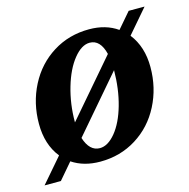

<svg xmlns="http://www.w3.org/2000/svg" viewBox="-108 -582 696 706"><g transform="rotate(-15 239.5 -229.0)"><path d="M198.2 9.8Q135.7 9.8 91.3 -20L39.1 41H-22.9L57.1 -51.8Q15.6 -103.5 15.6 -182.6Q15.6 -261.7 49.8 -328.1Q84 -394.5 145.3 -432.9Q206.5 -471.2 283.2 -471.2Q346.7 -471.2 391.1 -439.9L441.9 -499H502.4L424.8 -408.7Q465.8 -356.4 465.8 -278.8Q465.8 -199.7 431.6 -133.3Q397.5 -66.9 336.2 -28.6Q274.9 9.8 198.2 9.8ZM145 -153.8 327.1 -365.7Q313 -422.9 272.5 -422.9Q241.7 -422.9 211.7 -385.7Q181.6 -348.6 163.3 -286.1Q145 -223.6 145 -155.8ZM209.5 -38.6Q240.2 -38.6 269.5 -74.2Q298.8 -109.9 315.9 -170.2Q333 -230.5 333.5 -302.2L153.3 -92.3Q170.4 -38.6 209.5 -38.6Z"/></g></svg>

Font: Tinos
Style: Bold Italic
Weight: 700
Italic angle: -16.333°
Designer: Steve Matteson
Foundry: Monotype Imaging Inc.
Version: Version 1.23